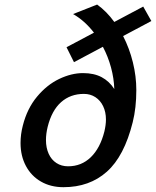

<svg xmlns="http://www.w3.org/2000/svg" viewBox="-20 -797 674 830"><path d="M474.1 -702.1 599.1 -768.6 634.3 -706.1 512.2 -641.1Q539.6 -587.9 554.4 -527.6Q569.3 -467.3 569.3 -407.7Q569.3 -330.6 553.7 -268.6Q517.1 -121.6 441.9 -54.7Q366.7 12.2 254.4 12.2Q199.2 12.2 157.2 -12Q115.2 -36.1 92 -79.6Q68.8 -123 68.8 -178.7Q68.8 -216.3 78.6 -253.9Q97.2 -327.6 139.9 -378.9Q182.6 -430.2 235.6 -455.6Q288.6 -481 338.9 -481Q386.2 -481 419.4 -463.4Q452.6 -445.8 474.1 -412.1Q472.7 -458 460 -505.1Q447.3 -552.2 424.8 -594.7L299.8 -528.3L267.6 -592.8L386.2 -655.8Q345.7 -708 295.9 -736.3L399.9 -777.3Q440.9 -748 474.1 -702.1ZM178.7 -191.9Q178.7 -158.2 190.4 -132.3Q202.1 -106.4 223.9 -92.3Q245.6 -78.1 274.4 -78.1Q332 -78.1 372.6 -117.4Q413.1 -156.7 431.2 -228.5Q438 -257.3 438 -280.3Q438 -312.5 426 -337.6Q414.1 -362.8 392.3 -377Q370.6 -391.1 342.8 -391.1Q284.2 -391.1 243.9 -355.2Q203.6 -319.3 186 -248.5Q178.7 -218.8 178.7 -191.9Z"/></svg>

Font: Lesson One Medium
Style: Italic
Weight: 500
Italic angle: -14°
Designer: But Ko, Victor Gaultney, Annie Olsen, Julie Remington, Don Collingsworth, Eric Hays, Becca Hirsbrunner
Version: Version 1.100